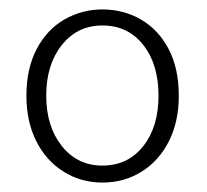

<svg xmlns="http://www.w3.org/2000/svg" viewBox="-20 -827 438 407"><path d="M36 -624Q36 -682 58 -723.5Q80 -765 117 -786Q154 -807 197 -807Q242 -807 279 -785.5Q316 -764 337.5 -723Q359 -682 359 -624Q359 -569 338 -527.5Q317 -486 280 -463Q243 -440 197 -440Q152 -440 115 -463Q78 -486 57 -527.5Q36 -569 36 -624ZM316 -624Q316 -691 283.5 -732Q251 -773 197 -773Q144 -773 111 -731.5Q78 -690 78 -624Q78 -559 111 -517.5Q144 -476 197 -476Q251 -476 283.5 -517Q316 -558 316 -624Z"/></svg>

Font: Merged Yaku Han JP ExtraLight
Style: Regular
Weight: 250
Designer: Ryoko NISHIZUKA 西塚涼子 (kana, bopomofo & ideographs); Paul D. Hunt (Latin, Greek & Cyrillic); Sandoll Communications 산돌커뮤니
Foundry: Adobe
Version: Version 2.004